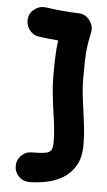

<svg xmlns="http://www.w3.org/2000/svg" viewBox="-54 -757 467 835"><g transform="rotate(5 179.5 -339.5)"><path d="M38.1 -666Q42 -692.4 64.2 -708.3Q86.4 -724.1 112.8 -720.2Q145.5 -715.3 181.9 -711.9Q218.3 -708.5 254.9 -707.5Q286.6 -707 305.2 -681.2Q323.7 -655.3 317.4 -628.4Q309.1 -590.8 305.7 -562.7Q302.2 -534.7 301.5 -504.2Q300.8 -473.6 300.8 -427.2Q300.8 -395.5 304.2 -361.8Q307.6 -328.1 313 -292.5Q318.4 -255.4 322.8 -216.8Q327.1 -178.2 327.1 -139.2Q327.1 -83.5 306.2 -47.9Q285.2 -12.2 251.7 7.6Q218.3 27.3 179.7 34.9Q141.1 42.5 106 42.5Q79.1 42.5 60.3 23.7Q41.5 4.9 41.5 -22Q41.5 -48.8 60.3 -67.9Q79.1 -86.9 106 -86.9Q145.5 -86.9 165 -90.6Q184.6 -94.2 190.7 -105.5Q196.8 -116.7 196.8 -139.2Q196.8 -170.4 193.1 -203.9Q189.5 -237.3 184.1 -272.9Q178.7 -310.1 174.6 -348.6Q170.4 -387.2 170.4 -427.2Q170.4 -474.1 171.6 -508.8Q172.9 -543.5 177.7 -582Q156.2 -583.5 134.3 -585.9Q112.3 -588.4 92.3 -591.3Q65.9 -595.2 50.3 -617.4Q34.7 -639.6 38.1 -666Z"/></g></svg>

Font: Mikhak Bold
Style: Regular
Weight: 700
Designer: Amin Abedi
Version: Version 3.3